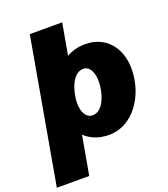

<svg xmlns="http://www.w3.org/2000/svg" viewBox="-200 -813 987 1125"><g transform="rotate(-20 293.0 -250.0)"><path d="M-41 200H161L204 -42C240 -7 291 14 355 14C503 14 609 -139 609 -306C609 -442 526 -534 403 -534C357 -534 318 -523 285 -504L320 -700H118ZM303 -127C263 -127 240 -166 240 -225C240 -287 270 -402 342 -402C380 -402 403 -362 403 -301C403 -240 374 -127 303 -127Z"/></g></svg>

Font: Fixel Text 20240404 Black
Style: Italic
Weight: 900
Width: 4
Italic angle: -10°
Designer: AlfaBravo + MacPaw
Foundry: Kyrylo Tkachov, Marchela Mozhyna, Serhii Makarenko, Maria Weinstein, Zakhar Kryvoshyya
Version: Version 1.211;Glyphs 3.2 (3225)